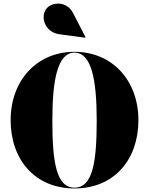

<svg xmlns="http://www.w3.org/2000/svg" viewBox="-20 -1052 840 1082"><path d="M314.5 -859 460 -839.5 462 -842.5 392 -978C354 -1052 266.5 -1039.5 239.5 -1000.5C206.5 -952.5 234.5 -870 314.5 -859ZM400 10C623 10 760 -152 760 -375C760 -598 613 -760 400 -760C187 -760 40 -598 40 -375C40 -152 177 10 400 10ZM400 -755.5C494 -755.5 525 -607 525 -375C525 -143 504 5.5 400 5.5C296 5.5 275 -143 275 -375C275 -607 306 -755.5 400 -755.5Z"/></svg>

Font: Bodoni* 36pt Fatface
Style: Regular
Weight: 900
Version: Version 2.3